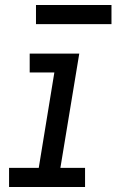

<svg xmlns="http://www.w3.org/2000/svg" viewBox="-20 -743 472 763"><path d="M16 0H318V-76H220L295 -530H98V-455H196L134 -76H16ZM123 -647H423V-723H123Z"/></svg>

Font: Iosevka Sparkle Oblique
Style: Regular
Weight: 400
Italic angle: -9°
Designer: Belleve Invis
Foundry: Belleve Invis
Version: Version 4.5.0; ttfautohint (v1.8.3)